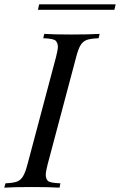

<svg xmlns="http://www.w3.org/2000/svg" viewBox="-53 -864 553 884"><path d="M225.1 -20 221.2 0Q174.8 -2.9 92.8 -2.9Q10.7 -2.9 -33.2 0L-27.8 -20Q7.3 -21.5 24.9 -27.8Q42 -34.2 52.7 -51.8Q63.5 -69.3 73.2 -106L205.1 -602.1Q213.4 -633.8 213.4 -649.4Q213.4 -665 204.1 -675.8Q194.8 -686.5 146 -688L150.9 -708Q192.4 -705.1 275.4 -705.1Q358.4 -705.1 405.8 -708L400.9 -688Q364.3 -686.5 346.7 -680.2Q329.1 -673.8 318.4 -656.7Q307.6 -639.6 297.9 -602.1L166 -106Q157.7 -74.2 157.7 -58.6Q157.7 -43 166.5 -32.2Q175.3 -21.5 225.1 -20ZM121.6 -818.8 127.4 -844.2H479.5L473.6 -818.8Z"/></svg>

Font: PlayfairDisplay-Italic
Style: Italic
Weight: 400
Italic angle: -14°
Designer: Claus Eggers Sørensen
Foundry: Claus Eggers Sørensen
Version: Version 1.002;PS 001.002;hotconv 1.0.70;makeotf.lib2.5.58329